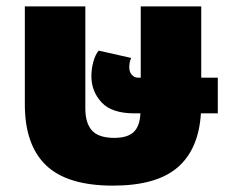

<svg xmlns="http://www.w3.org/2000/svg" viewBox="-20 -568 735 603"><path d="M664 -212H611Q604 -99 537.5 -42Q471 15 335 15Q191 15 124.5 -49Q58 -113 58 -240V-548H248V-228Q248 -181 269 -158Q290 -135 339 -135Q380 -135 399.5 -153Q419 -171 421 -212H402Q331 -212 299 -246.5Q267 -281 267 -329Q267 -351 273 -373.5Q279 -396 290 -409L392 -386Q386 -374 386 -356Q386 -342 394 -333Q402 -324 414 -324H422V-548H612V-324H664Z"/></svg>

Font: Noto Sans Thai Black
Style: Regular
Weight: 900
Designer: Monotype Design Team
Foundry: Monotype Imaging Inc.
Version: Version 1.000